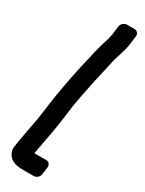

<svg xmlns="http://www.w3.org/2000/svg" viewBox="-221 -761 622 822"><g transform="rotate(30 90.0 -350.5)"><path d="M102 -233 112 -308C117 -342 127 -392 140 -454L153 -510C157 -528 161 -545 164 -561C169 -585 186 -626 191 -660L197 -706C199 -717 192 -731 176 -731H140C129 -731 113 -722 111 -706L105 -660C103 -648 99 -633 93 -615C82 -583 76 -551 68 -517L55 -461C41 -395 30 -335 22 -279L10 -192C1 -147 -7 -102 -15 -56L-18 -34C-20 -19 -14 -6 -7 4C12 30 48 30 74 30H117C128 30 143 21 145 5L150 -31C152 -42 145 -56 129 -56H72C71 -56 71 -56 71 -57L81 -111C88 -149 95 -183 102 -233Z"/></g></svg>

Font: Reckless Catfish
Style: HeavyIt
Weight: 400
Foundry: Cannot Into Space Fonts
Version: Version 0.2894